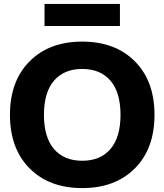

<svg xmlns="http://www.w3.org/2000/svg" viewBox="-20 -953 842 983"><path d="M208 -820V-933H594V-820ZM131.5 -639Q232 -740 401 -740Q570 -740 670.5 -639Q771 -538 771 -365Q771 -192 670.5 -91Q570 10 401 10Q232 10 131.5 -91Q31 -192 31 -365Q31 -538 131.5 -639ZM256.5 -190Q308 -130 401 -130Q494 -130 545.5 -190Q597 -250 597 -365Q597 -480 545.5 -540Q494 -600 401 -600Q308 -600 256.5 -540Q205 -480 205 -365Q205 -250 256.5 -190Z"/></svg>

Font: M PLUS 1p ExtraBold
Style: Regular
Weight: 800
Version: Version 1.062